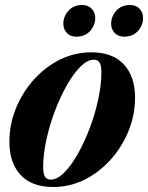

<svg xmlns="http://www.w3.org/2000/svg" viewBox="-20 -734 592 767"><path d="M344.5 -525Q430.5 -525 475 -476.5Q519.5 -428 519.5 -344.5Q519.5 -275 493.5 -211Q467.5 -147 422 -96.2Q376.5 -45.5 317.8 -16.2Q259 13 193 13Q106.5 13 62 -35.5Q17.5 -84 17.5 -167.5Q17.5 -237 43.5 -301Q69.5 -365 115 -415.8Q160.5 -466.5 219.5 -495.8Q278.5 -525 344.5 -525ZM183 -16.5Q208.5 -16.5 236.5 -44.5Q264.5 -72.5 291 -119.5Q317.5 -166.5 338.8 -223Q360 -279.5 372.5 -337.5Q385 -395.5 385 -445.5Q385 -472.5 377.8 -484Q370.5 -495.5 354.5 -495.5Q329 -495.5 301 -467.5Q273 -439.5 246.5 -392.5Q220 -345.5 198.8 -289Q177.5 -232.5 165 -174.5Q152.5 -116.5 152.5 -66.5Q152.5 -39.5 159.8 -28Q167 -16.5 183 -16.5ZM284.5 -587.5Q261 -587.5 247 -602.5Q233 -617.5 233 -639Q233 -668.5 253.5 -691.2Q274 -714 308.5 -714Q332 -714 346.2 -699Q360.5 -684 360.5 -662.5Q360.5 -633 340 -610.2Q319.5 -587.5 284.5 -587.5ZM476 -587.5Q452 -587.5 438 -602.5Q424 -617.5 424 -639Q424 -668.5 444.5 -691.2Q465 -714 499.5 -714Q523.5 -714 537.5 -699Q551.5 -684 551.5 -662.5Q551.5 -633 531 -610.2Q510.5 -587.5 476 -587.5Z"/></svg>

Font: Newsreader Display
Style: Bold Italic
Weight: 700
Italic angle: -17°
Designer: Hugues Gentile
Foundry: Production Type
Version: Version 1.001